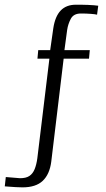

<svg xmlns="http://www.w3.org/2000/svg" viewBox="-115 -649 449 815"><path d="M-19.5 146.3Q-32.5 146.3 -48.6 145.3Q-64.6 144.3 -77.4 143.3Q-90.1 142.3 -94.7 142L-90.4 102.5L-30.7 107.4Q-4.8 107.7 9.8 97.9Q24.3 88.2 32.1 68.9Q39.9 49.7 43.5 22.6L94.7 -400.1H44L47.3 -436.1H98L111.3 -529.4Q119 -579.8 142.7 -604.4Q166.4 -629 207.2 -629Q217.2 -629 230.9 -628.9Q244.6 -628.7 258.2 -628.2Q271.9 -627.7 283.5 -626.7Q295.1 -625.7 302 -624.7L297 -586.7Q290 -588.7 270.4 -590.2Q250.9 -591.7 228.4 -591.7Q197.5 -591.7 185.6 -569.3Q173.7 -546.9 170 -521.5L158.5 -436.1H266.1L262.8 -400.1H155.2L102.5 37.9Q95.6 90.9 66.4 118.6Q37.2 146.3 -19.5 146.3Z"/></svg>

Font: Alumni Sans SC Thin
Style: Regular
Weight: 100
Designer: Robert E. Leuschke
Foundry: Robert E. Leuschke
Version: Version 1.018